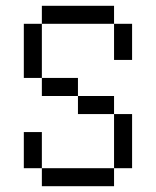

<svg xmlns="http://www.w3.org/2000/svg" viewBox="-20 -645 540 665"><path d="M125 -62.5V0H375V-62.5ZM125 -62.5Q125 -62.5 125 -187.5H62.5Q62.5 -187.5 62.5 -62.5ZM375 -62.5H437.5V-250H375ZM375 -250V-312.5H250V-250ZM250 -312.5V-375H125V-312.5ZM125 -375V-562.5H62.5V-375ZM375 -562.5Q375 -562.5 375 -437.5H437.5Q437.5 -437.5 437.5 -562.5ZM125 -562.5H375V-625H125Z"/></svg>

Font: CalcUnifontExMono
Style: Regular
Weight: 500
Version: Version 15.0.06